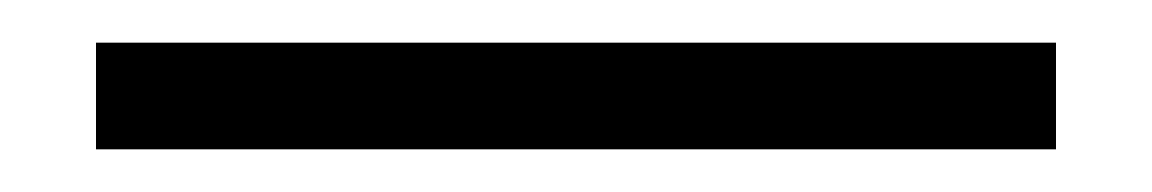

<svg xmlns="http://www.w3.org/2000/svg" viewBox="-20 70 540 90"><path d="M25 140V90H475V140Z"/></svg>

Font: Spectral SC ExtraBold
Style: Regular
Weight: 800
Designer: Jean-Baptiste Levee
Foundry: Production Type
Version: Version 2.001